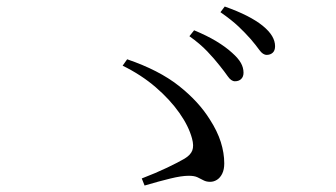

<svg xmlns="http://www.w3.org/2000/svg" viewBox="-20 -731 1040 594"><path d="M706.5 -479.6Q695.1 -479.8 684.8 -494.7Q674.5 -509.5 658.7 -529.1Q643.4 -548.7 621.3 -572Q599.2 -595.3 566 -619L580.5 -637.3Q620 -621 649 -603.5Q678 -586 697.9 -567.8Q717.1 -550.8 725.2 -536.3Q733.4 -521.8 733.4 -506Q733.4 -493.6 726 -486.5Q718.6 -479.4 706.5 -479.6ZM630.2 -168.5Q618.1 -168.5 609.5 -173.2Q600.9 -177.9 591.1 -182.5Q581.3 -187.2 564.1 -187.2Q541.7 -187.2 507.1 -178.7Q472.4 -170.3 427.3 -157L418.6 -178.9Q462.4 -195.7 496.9 -212.2Q531.5 -228.7 551.3 -240.4Q569.5 -251.4 574.9 -265.5Q580.3 -279.7 574.1 -302.5Q563.8 -340.8 534.8 -381.9Q505.9 -423 461.6 -461.2Q417.2 -499.4 359.4 -527.8L373.4 -547.6Q471.6 -514.1 533.2 -465.5Q594.7 -417 629.3 -361.2Q652.3 -325.6 663.1 -291.6Q673.8 -257.5 673.8 -225.5Q673.8 -206.8 667.6 -194Q661.4 -181.2 651.5 -174.9Q641.5 -168.5 630.2 -168.5ZM805.2 -561.2Q793.2 -561.2 782.5 -576.2Q771.7 -591.3 755.4 -610.3Q738.4 -629.6 717.8 -649.1Q697.3 -668.6 662 -693.3L675.3 -710.8Q715.2 -696.7 744.4 -681.8Q773.6 -666.8 792.6 -651.4Q812.6 -635 821.8 -619.4Q831 -603.8 831 -588Q831 -574.5 823.7 -567.9Q816.3 -561.2 805.2 -561.2Z"/></svg>

Font: Noto Serif KR ExtraLight
Style: Regular
Weight: 200
Designer: Ryoko NISHIZUKA 西塚涼子 (kana & ideographs); Frank Grießhammer (Latin, Greek & Cyrillic); Wenlong ZHANG 张文龙 (bopomofo); San
Foundry: Adobe
Version: Version 2.002-H1;hotconv 1.1.0;makeotfexe 2.6.0